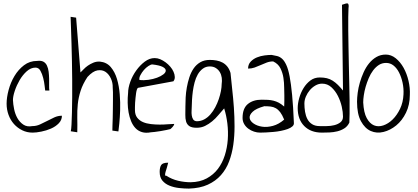

<svg xmlns="http://www.w3.org/2000/svg" viewBox="-20 -773 2445 1122"><path d="M18.6 -167Q18.6 -203.1 30.3 -247.1Q42 -291 64.5 -328.6Q86.9 -366.2 120.1 -391.6Q153.3 -417 197.3 -417Q219.7 -419.9 233.4 -412.6Q247.1 -405.3 254.4 -389.6Q261.7 -374 264.2 -354Q266.6 -334 267.1 -313Q267.6 -292 267.1 -273.9Q266.6 -255.9 268.6 -244.1H244.1Q243.2 -250 240.7 -272Q238.3 -293.9 232.4 -317.4Q226.6 -340.8 216.3 -359.4Q206.1 -377.9 187.5 -377.9Q160.2 -377.9 136.2 -356.4Q112.3 -335 94.7 -304.7Q77.1 -274.4 66.4 -242.2Q55.7 -210 55.7 -188.5Q56.6 -164.1 62.5 -135.3Q68.4 -106.4 81.5 -83Q94.7 -59.6 116.2 -44.9Q137.7 -30.3 168.9 -36.1Q192.4 -36.1 213.9 -45.9Q235.4 -55.7 255.9 -66.4Q276.4 -77.1 297.4 -86.9Q318.4 -96.7 341.8 -96.7Q341.8 -71.3 323.2 -52.2Q304.7 -33.2 277.8 -21.5Q251 -9.8 221.2 -3.9Q191.4 2 170.9 2Q137.7 2 109.9 -11.7Q82 -25.4 61.5 -48.3Q41 -71.3 29.8 -102.1Q18.6 -132.8 18.6 -167Z M424.8 -669.9 450.2 -349.6Q457 -355.5 467.8 -367.2Q478.5 -378.9 493.2 -389.2Q507.8 -399.4 525.4 -406.7Q543 -414.1 563.5 -413.1Q603.5 -409.2 627.4 -380.9Q651.4 -352.5 663.6 -311.5Q675.8 -270.5 679.7 -222.2Q683.6 -173.8 682.1 -129.9Q680.7 -85.9 677.2 -51.8Q673.8 -17.6 671.9 -4.9L636.7 -9.8Q636.7 -18.6 637.2 -37.6Q637.7 -56.6 638.7 -82.5Q639.6 -108.4 639.6 -136.7Q639.6 -165 640.1 -189.9Q640.6 -214.8 640.1 -234.4Q639.6 -253.9 638.7 -261.7Q639.6 -289.1 627.9 -314.5Q616.2 -339.8 596.7 -353Q577.1 -366.2 549.8 -361.8Q522.5 -357.4 491.2 -323.2Q463.9 -282.2 451.2 -242.7Q438.5 -203.1 434.6 -164.6Q430.7 -126 431.6 -85.4Q432.6 -44.9 431.6 0L393.6 -5.9Q396.5 -16.6 397.9 -45.4Q399.4 -74.2 400.4 -114.7Q401.4 -155.3 401.9 -205.1Q402.3 -254.9 401.9 -308.1Q401.4 -361.3 400.4 -415Q399.4 -468.8 397.9 -517.6Q396.5 -566.4 395 -607.4Q393.6 -648.4 392.6 -674.8Z M728.5 -229.5Q728.5 -258.8 741.2 -294.4Q753.9 -330.1 775.9 -360.8Q797.9 -391.6 825.7 -412.6Q853.5 -433.6 883.8 -433.6Q900.4 -433.6 916.5 -426.8Q932.6 -419.9 947.8 -408.7Q962.9 -397.5 975.1 -383.3Q987.3 -369.1 994.1 -353.5Q1001 -337.9 1001.5 -323.2Q1002 -308.6 993.2 -297.9L787.1 -259.8Q783.2 -258.8 780.3 -250.5Q777.3 -242.2 775.4 -229.5Q773.4 -216.8 772 -201.7Q770.5 -186.5 769.5 -172.4Q768.6 -158.2 768.6 -147Q768.6 -135.7 768.6 -129.9Q768.6 -102.5 781.7 -85.4Q794.9 -68.4 815.4 -59.6Q835.9 -50.8 861.8 -47.9Q887.7 -44.9 913.1 -44.9Q938.5 -44.9 960.9 -46.9Q983.4 -48.8 998 -48.8Q998 -44.9 995.1 -40Q992.2 -35.2 988.3 -30.8Q984.4 -26.4 980.5 -22.9Q976.6 -19.5 975.6 -18.6Q967.8 -16.6 951.7 -13.2Q935.5 -9.8 917.5 -6.8Q899.4 -3.9 883.8 -2Q868.2 0 862.3 0Q832 5.9 809.6 -1Q787.1 -7.8 771.5 -24.4Q755.9 -41 746.1 -64.9Q736.3 -88.9 731.4 -116.2Q726.6 -143.6 726.1 -172.9Q725.6 -202.1 728.5 -229.5ZM870.1 -396.5Q861.3 -396.5 847.2 -387.2Q833 -377.9 820.8 -363.8Q808.6 -349.6 800.3 -333.5Q792 -317.4 794.9 -305.7Q820.3 -302.7 847.7 -306.6Q875 -310.5 897.5 -318.8Q919.9 -327.1 934.6 -338.4Q949.2 -349.6 948.7 -361.3Q948.2 -373 930.2 -382.3Q912.1 -391.6 870.1 -396.5Z M913.1 231.4Q913.1 205.1 921.9 191.4Q930.7 177.7 962.9 177.7Q960 191.4 955.6 205.1Q951.2 218.8 947.8 230.5Q944.3 242.2 944.8 249Q945.3 255.9 952.1 253.9Q983.4 274.4 1020.5 283.2Q1057.6 292 1093.8 292Q1148.4 291 1188 269.5Q1227.5 248 1253.4 213.9Q1279.3 179.7 1293.5 135.3Q1307.6 90.8 1311 43.5Q1314.5 -3.9 1308.6 -51.8Q1302.7 -99.6 1290 -139.6Q1273.4 -121.1 1256.3 -100.6Q1239.3 -80.1 1219.7 -64Q1200.2 -47.9 1178.2 -37.1Q1156.2 -26.4 1128.9 -26.4Q1100.6 -26.4 1086.4 -36.1Q1072.3 -45.9 1067.4 -63Q1062.5 -80.1 1063 -102.5Q1063.5 -125 1063.5 -150.4Q1063.5 -173.8 1064.9 -203.1Q1066.4 -232.4 1071.8 -262.2Q1077.1 -292 1086.4 -320.8Q1095.7 -349.6 1111.3 -372.6Q1127 -395.5 1150.4 -409.2Q1173.8 -422.9 1206.1 -422.9Q1226.6 -422.9 1245.6 -419.4Q1264.6 -416 1280.8 -407.2Q1296.9 -398.4 1308.6 -383.8Q1320.3 -369.1 1327.1 -346.7Q1331.1 -302.7 1336.9 -251.5Q1342.8 -200.2 1346.7 -145Q1350.6 -89.8 1350.6 -34.2Q1350.6 21.5 1343.3 73.2Q1335.9 125 1318.8 170.4Q1301.8 215.8 1271 250.5Q1240.2 285.2 1194.3 306.2Q1148.4 327.1 1084 329.1Q1056.6 329.1 1026.4 325.7Q996.1 322.3 970.7 312Q945.3 301.8 929.2 282.7Q913.1 263.7 913.1 231.4ZM1100.6 -150.4Q1100.6 -139.6 1099.6 -126Q1098.6 -112.3 1100.6 -98.6Q1102.5 -85 1108.9 -75.2Q1115.2 -65.4 1129.9 -64.5Q1153.3 -64.5 1173.3 -75.2Q1193.4 -85.9 1209.5 -104.5Q1225.6 -123 1237.8 -146Q1250 -168.9 1258.3 -193.4Q1266.6 -217.8 1271 -240.7Q1275.4 -263.7 1275.4 -281.2Q1278.3 -299.8 1275.9 -318.4Q1273.4 -336.9 1264.6 -351.6Q1255.9 -366.2 1241.2 -375.5Q1226.6 -384.8 1206.1 -384.8Q1182.6 -384.8 1165 -371.6Q1147.5 -358.4 1135.7 -337.9Q1124 -317.4 1117.2 -291.5Q1110.4 -265.6 1106.9 -239.7Q1103.5 -213.9 1102.1 -189.9Q1100.6 -166 1100.6 -150.4Z M1397.5 -84Q1397.5 -139.6 1428.2 -165Q1459 -190.4 1508.8 -190.4Q1528.3 -190.4 1545.4 -189.5Q1562.5 -188.5 1578.1 -184.6Q1593.8 -180.7 1608.9 -172.9Q1624 -165 1640.6 -150.4Q1640.6 -153.3 1641.1 -162.6Q1641.6 -171.9 1641.6 -182.6Q1641.6 -193.4 1641.6 -202.6Q1641.6 -211.9 1641.6 -215.8Q1640.6 -233.4 1640.6 -261.2Q1640.6 -289.1 1636.2 -318.4Q1631.8 -347.7 1618.7 -374Q1605.5 -400.4 1576.2 -414.1Q1555.7 -414.1 1538.1 -407.2Q1520.5 -400.4 1502.9 -392.6Q1485.4 -384.8 1467.8 -378.4Q1450.2 -372.1 1429.7 -372.1Q1429.7 -396.5 1444.8 -412.6Q1460 -428.7 1481.4 -437.5Q1502.9 -446.3 1526.4 -449.2Q1549.8 -452.1 1567.4 -452.1Q1585 -449.2 1600.1 -445.3Q1615.2 -441.4 1628.4 -429.7Q1641.6 -418 1652.8 -394Q1664.1 -370.1 1672.4 -327.1Q1680.7 -284.2 1687 -218.3Q1693.4 -152.3 1697.3 -56.6Q1699.2 -43.9 1689 -34.7Q1678.7 -25.4 1661.1 -19Q1643.6 -12.7 1621.6 -8.3Q1599.6 -3.9 1577.1 -2Q1554.7 0 1534.2 1Q1513.7 2 1500 2Q1482.4 2 1464.4 -3.9Q1446.3 -9.8 1431.2 -21Q1416 -32.2 1406.7 -48.3Q1397.5 -64.5 1397.5 -84ZM1524.4 -152.3Q1475.6 -138.7 1456.1 -119.6Q1436.5 -100.6 1439 -83Q1441.4 -65.4 1461.9 -51.3Q1482.4 -37.1 1511.7 -32.7Q1541 -28.3 1575.2 -37.6Q1609.4 -46.9 1640.6 -74.2Q1628.9 -102.5 1617.2 -117.7Q1605.5 -132.8 1591.8 -140.6Q1578.1 -148.4 1561.5 -150.4Q1544.9 -152.3 1524.4 -152.3Z M1719.7 -141.6Q1719.7 -168 1728.5 -199.7Q1737.3 -231.4 1753.9 -258.3Q1770.5 -285.2 1793.9 -302.7Q1817.4 -320.3 1848.6 -320.3Q1872.1 -320.3 1890.1 -315.9Q1908.2 -311.5 1924.3 -301.3Q1940.4 -291 1954.6 -276.9Q1968.8 -262.7 1984.4 -244.1L1978.5 -745.1Q2004.9 -754.9 2011.2 -752.9Q2017.6 -751 2017.6 -736.3Q2017.6 -734.4 2017.1 -730.5Q2016.6 -726.6 2016.6 -725.6Q2015.6 -707 2015.1 -672.9Q2014.6 -638.7 2015.1 -593.8Q2015.6 -548.8 2016.6 -496.6Q2017.6 -444.3 2018.6 -391.1Q2019.5 -337.9 2021 -285.6Q2022.5 -233.4 2022.9 -188.5Q2023.4 -143.6 2022.9 -108.9Q2022.5 -74.2 2021.5 -56.6Q2010.7 -34.2 1991.7 -22.5Q1972.7 -10.7 1950.7 -5.4Q1928.7 0 1905.3 1Q1881.8 2 1861.3 2Q1795.9 2 1757.8 -36.6Q1719.7 -75.2 1719.7 -141.6ZM1758.8 -168Q1758.8 -143.6 1762.7 -119.6Q1766.6 -95.7 1776.4 -77.1Q1786.1 -58.6 1803.7 -47.4Q1821.3 -36.1 1848.6 -36.1Q1865.2 -36.1 1888.7 -36.1Q1912.1 -36.1 1933.6 -41.5Q1955.1 -46.9 1969.7 -58.6Q1984.4 -70.3 1984.4 -91.8Q1984.4 -117.2 1977.1 -149.9Q1969.7 -182.6 1954.6 -212.4Q1939.5 -242.2 1916.5 -263.2Q1893.6 -284.2 1862.3 -284.2Q1841.8 -284.2 1823.2 -273.4Q1804.7 -262.7 1790.5 -246.1Q1776.4 -229.5 1767.6 -209Q1758.8 -188.5 1758.8 -168Z M2066.4 -178.7Q2066.4 -201.2 2070.3 -231Q2074.2 -260.7 2083 -291Q2091.8 -321.3 2105 -350.6Q2118.2 -379.9 2136.7 -402.8Q2155.3 -425.8 2179.7 -439.9Q2204.1 -454.1 2234.4 -454.1Q2265.6 -454.1 2292.5 -432.6Q2319.3 -411.1 2338.4 -377Q2357.4 -342.8 2367.2 -300.8Q2377 -258.8 2375 -218.8Q2375 -160.2 2352.5 -114.3Q2330.1 -68.4 2295.4 -40Q2260.7 -11.7 2221.2 -2Q2181.6 7.8 2147 -7.3Q2112.3 -22.5 2089.4 -64.5Q2066.4 -106.4 2066.4 -178.7ZM2102.5 -174.8Q2105.5 -115.2 2123 -83Q2140.6 -50.8 2165.5 -40.5Q2190.4 -30.3 2219.7 -40Q2249 -49.8 2274.4 -74.7Q2299.8 -99.6 2317.9 -137.2Q2335.9 -174.8 2337.9 -221.7Q2339.8 -256.8 2332.5 -290Q2325.2 -323.2 2312 -349.1Q2298.8 -375 2279.8 -390.1Q2260.7 -405.3 2236.3 -405.3Q2212.9 -405.3 2194.3 -393.6Q2175.8 -381.8 2160.6 -361.8Q2145.5 -341.8 2134.8 -316.4Q2124 -291 2116.7 -265.6Q2109.4 -240.2 2106 -216.3Q2102.5 -192.4 2102.5 -174.8Z"/></svg>

Font: Annie Use Your Telescope
Style: Regular
Weight: 400
Version: Version 1.003 2001